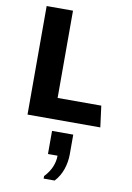

<svg xmlns="http://www.w3.org/2000/svg" viewBox="-111 -753 821 1195"><g transform="rotate(10 300.0 -155.5)"><path d="M84 0V-686H250.5V-134.5H526.5L544 0ZM252 375V359Q282.5 327 297.5 291.5Q312.5 256 312.5 219.5H252V73.5H386V197.5Q386 247 370 293.5Q354 340 321.5 375Z"/></g></svg>

Font: Chivo Mono Medium
Style: Regular
Weight: 500
Monospace: yes
Designer: Hector Gatti
Foundry: Omnibus-Type
Version: Version 1.008